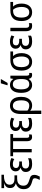

<svg xmlns="http://www.w3.org/2000/svg" viewBox="1862 -2678 1056 4821"><g transform="rotate(-90 2390.5 -268.0)"><path d="M283 202Q301 166 313 136.5Q325 107 325 79Q325 54 311.5 38.5Q298 23 246 11Q149 -13 100 -61Q51 -109 51 -200Q51 -284 93 -332.5Q135 -381 193 -396V-401Q140 -415 109.5 -448.5Q79 -482 79 -545Q79 -608 117.5 -645Q156 -682 208 -698Q192 -696 164 -694.5Q136 -693 109 -693H76V-760H413V-697H378Q318 -697 269.5 -682.5Q221 -668 192 -636Q163 -604 163 -550Q163 -499 197 -466Q231 -433 317 -433H398V-366H313Q249 -366 211 -345.5Q173 -325 155.5 -290Q138 -255 138 -212Q138 -171 151.5 -143Q165 -115 198.5 -94.5Q232 -74 292 -57Q363 -39 386.5 -12Q410 15 410 61Q410 101 397.5 134.5Q385 168 367 202Z M686 10Q579 10 530.5 -34.5Q482 -79 482 -147Q482 -206 513 -236Q544 -266 585 -278V-283Q547 -295 522.5 -325.5Q498 -356 498 -404Q498 -470 545.5 -508Q593 -546 676 -546Q725 -546 764.5 -535.5Q804 -525 833 -509L807 -438Q779 -455 748 -464.5Q717 -474 682 -474Q629 -474 605.5 -453.5Q582 -433 582 -396Q582 -353 613 -333.5Q644 -314 691 -314H747V-246H691Q632 -246 601 -222.5Q570 -199 570 -152Q570 -108 602 -86Q634 -64 691 -64Q730 -64 763.5 -70.5Q797 -77 826 -93V-19Q800 -2 762.5 4Q725 10 686 10Z M1360 9Q1255 9 1255 -123V-468H1060V0H976V-468H878V-536H1435V-468H1340V-127Q1340 -91 1351.5 -77Q1363 -63 1383 -63Q1395 -63 1405.5 -65.5Q1416 -68 1424 -72V-4Q1415 1 1398 5Q1381 9 1360 9Z M1699 10Q1592 10 1543.5 -34.5Q1495 -79 1495 -147Q1495 -206 1526 -236Q1557 -266 1598 -278V-283Q1560 -295 1535.5 -325.5Q1511 -356 1511 -404Q1511 -470 1558.5 -508Q1606 -546 1689 -546Q1738 -546 1777.5 -535.5Q1817 -525 1846 -509L1820 -438Q1792 -455 1761 -464.5Q1730 -474 1695 -474Q1642 -474 1618.5 -453.5Q1595 -433 1595 -396Q1595 -353 1626 -333.5Q1657 -314 1704 -314H1760V-246H1704Q1645 -246 1614 -222.5Q1583 -199 1583 -152Q1583 -108 1615 -86Q1647 -64 1704 -64Q1743 -64 1776.5 -70.5Q1810 -77 1839 -93V-19Q1813 -2 1775.5 4Q1738 10 1699 10Z M1938 240V-275Q1938 -409 1993.5 -477.5Q2049 -546 2147 -546Q2253 -546 2311 -473.5Q2369 -401 2369 -262Q2369 -178 2342 -117Q2315 -56 2266.5 -23Q2218 10 2153 10Q2075 10 2023 -34H2018Q2021 -11 2022 24Q2023 59 2023 98V240ZM2150 -62Q2215 -62 2248 -113Q2281 -164 2281 -262Q2281 -371 2247 -422Q2213 -473 2145 -473Q2023 -473 2023 -278V-108Q2047 -85 2080.5 -73.5Q2114 -62 2150 -62Z M2664 10Q2576 10 2522.5 -59.5Q2469 -129 2469 -266Q2469 -403 2522.5 -474.5Q2576 -546 2669 -546Q2717 -546 2754 -524.5Q2791 -503 2815 -464H2820L2831 -536H2901V-122Q2901 -90 2912 -75.5Q2923 -61 2940 -61Q2948 -61 2956.5 -62.5Q2965 -64 2970 -66V-2Q2963 3 2948 6.5Q2933 10 2919 10Q2880 10 2855.5 -8.5Q2831 -27 2821 -73H2815Q2791 -35 2753.5 -12.5Q2716 10 2664 10ZM2684 -62Q2753 -62 2784.5 -109.5Q2816 -157 2816 -257V-267Q2816 -370 2785.5 -422Q2755 -474 2682 -474Q2618 -474 2587.5 -420.5Q2557 -367 2557 -265Q2557 -62 2684 -62ZM2661 -606V-618L2709 -776H2812V-766L2717 -606Z M3247 10Q3146 10 3087 -60Q3028 -130 3028 -256Q3028 -403 3097.5 -469.5Q3167 -536 3291 -536H3508V-468H3392Q3432 -429 3449.5 -375.5Q3467 -322 3467 -251Q3467 -178 3442 -118.5Q3417 -59 3367.5 -24.5Q3318 10 3247 10ZM3248 -62Q3317 -62 3349.5 -115.5Q3382 -169 3382 -253Q3382 -315 3366.5 -370.5Q3351 -426 3313 -468H3286Q3200 -468 3157.5 -418Q3115 -368 3115 -257Q3115 -168 3147 -115Q3179 -62 3248 -62Z M3765 10Q3658 10 3609.5 -34.5Q3561 -79 3561 -147Q3561 -206 3592 -236Q3623 -266 3664 -278V-283Q3626 -295 3601.5 -325.5Q3577 -356 3577 -404Q3577 -470 3624.5 -508Q3672 -546 3755 -546Q3804 -546 3843.5 -535.5Q3883 -525 3912 -509L3886 -438Q3858 -455 3827 -464.5Q3796 -474 3761 -474Q3708 -474 3684.5 -453.5Q3661 -433 3661 -396Q3661 -353 3692 -333.5Q3723 -314 3770 -314H3826V-246H3770Q3711 -246 3680 -222.5Q3649 -199 3649 -152Q3649 -108 3681 -86Q3713 -64 3770 -64Q3809 -64 3842.5 -70.5Q3876 -77 3905 -93V-19Q3879 -2 3841.5 4Q3804 10 3765 10Z M4153 10Q4083 10 4050 -31Q4017 -72 4017 -149V-536H4102V-147Q4102 -100 4119 -81.5Q4136 -63 4165 -63Q4180 -63 4193.5 -65.5Q4207 -68 4219 -72V-1Q4207 4 4190.5 7Q4174 10 4153 10Z M4491 10Q4390 10 4331 -60Q4272 -130 4272 -256Q4272 -403 4341.5 -469.5Q4411 -536 4535 -536H4752V-468H4636Q4676 -429 4693.5 -375.5Q4711 -322 4711 -251Q4711 -178 4686 -118.5Q4661 -59 4611.5 -24.5Q4562 10 4491 10ZM4492 -62Q4561 -62 4593.5 -115.5Q4626 -169 4626 -253Q4626 -315 4610.5 -370.5Q4595 -426 4557 -468H4530Q4444 -468 4401.5 -418Q4359 -368 4359 -257Q4359 -168 4391 -115Q4423 -62 4492 -62Z"/></g></svg>

Font: Noto Sans SemiCondensed
Style: Regular
Weight: 400
Width: 4
Designer: Monotype Design Team
Foundry: Monotype Imaging Inc.
Version: Version 2.013; ttfautohint (v1.8.4.7-5d5b)